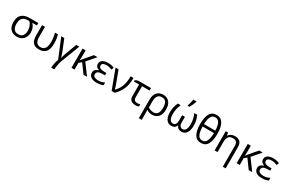

<svg xmlns="http://www.w3.org/2000/svg" viewBox="203 -2595 6927 4626"><g transform="rotate(30 3666.0 -282.5)"><path d="M545.4 -246.6Q545.4 -173.3 517.3 -115.2Q489.3 -57.1 434.3 -23.7Q379.4 9.8 298.3 9.8Q187.5 9.8 121.6 -58.6Q55.7 -127 55.7 -254.9Q55.7 -403.8 133.1 -469.5Q210.4 -535.2 345.7 -535.2H587.4V-467.3H458.5Q497.6 -428.7 521.5 -374Q545.4 -319.3 545.4 -246.6ZM139.6 -254.9Q139.6 -168.5 177.5 -113Q215.3 -57.6 300.8 -57.6Q385.3 -57.6 423.8 -110.1Q462.4 -162.6 462.4 -245.1Q462.4 -311 440.7 -366.9Q418.9 -422.9 378.4 -467.3H345.7Q241.2 -467.3 190.4 -418.2Q139.6 -369.1 139.6 -254.9Z M916.5 9.8Q830.1 9.8 781 -22.9Q731.9 -55.7 711.7 -112.5Q691.4 -169.4 691.4 -241.7V-535.2H772.5V-244.6Q772.5 -156.2 808.6 -106.4Q844.7 -56.6 922.9 -56.6Q1004.4 -56.6 1044.2 -115Q1084 -173.3 1084 -295.4Q1084 -364.3 1075.9 -419.9Q1067.9 -475.6 1052.7 -535.2H1134.3Q1149.9 -476.1 1158 -420.4Q1166 -364.7 1166 -292Q1166 -137.7 1103 -64Q1040 9.8 916.5 9.8Z M1727.1 -535.2 1529.8 -16.1Q1514.2 24.9 1503.2 71.3Q1492.2 117.7 1486.3 161.6Q1480.5 205.6 1480.5 240.2H1392.6Q1392.6 210.9 1399.2 168.2Q1405.8 125.5 1417.2 79.3Q1428.7 33.2 1443.4 -6.8L1226.1 -535.2H1310.5L1428.7 -242.7Q1439 -217.8 1449.7 -187.5Q1460.4 -157.2 1469 -129.6Q1477.5 -102.1 1481 -84.5H1484.9Q1488.3 -100.6 1496.3 -128.9Q1504.4 -157.2 1514.2 -187.3Q1523.9 -217.3 1532.2 -238.8L1642.6 -535.2Z M2233.9 -535.2 2031.2 -298.8 2250.5 0H2153.8L1974.1 -246.6L1904.3 -186V0H1818.4V-535.2H1904.3V-395.5Q1904.3 -355.5 1902.6 -316.7Q1900.9 -277.8 1898.4 -254.9H1900.4Q1910.2 -268.1 1921.1 -281.5Q1932.1 -294.9 1941.4 -307.1L2135.7 -535.2Z M2608.9 -312.5V-246.1H2537.6Q2382.8 -246.1 2382.8 -149.4Q2382.8 -99.6 2423.8 -78.1Q2464.8 -56.6 2527.3 -56.6Q2582 -56.6 2624.3 -69.3Q2666.5 -82 2699.7 -97.7V-25.9Q2669.4 -10.3 2626.5 -0.2Q2583.5 9.8 2522.9 9.8Q2410.2 9.8 2356 -34.4Q2301.8 -78.6 2301.8 -145Q2301.8 -204.6 2336.7 -234.1Q2371.6 -263.7 2420.4 -277.3V-282.2Q2374.5 -295.9 2347.7 -325.9Q2320.8 -356 2320.8 -403.3Q2320.8 -472.2 2377.9 -508.5Q2435.1 -544.9 2523.4 -544.9Q2580.1 -544.9 2621.1 -535.4Q2662.1 -525.9 2701.7 -507.8L2671.4 -442.9Q2638.7 -458 2603.8 -467.8Q2568.8 -477.5 2522.9 -477.5Q2398.4 -477.5 2398.4 -397.5Q2398.4 -352.1 2440.2 -332.3Q2481.9 -312.5 2553.2 -312.5Z M2735.8 -535.2H2819.8L2934.1 -227.1Q2942.4 -205.6 2952.9 -175.5Q2963.4 -145.5 2972.9 -116.7Q2982.4 -87.9 2986.8 -69.3H2990.7Q3084 -162.6 3120.1 -274.9Q3156.2 -387.2 3156.2 -535.2H3236.3Q3236.3 -429.2 3217 -338.1Q3197.8 -247.1 3151.1 -164.3Q3104.5 -81.5 3022.5 0H2935.5Z M3722.2 -535.2V-466.3H3513.2V-163.1Q3513.2 -104 3539.6 -79.6Q3565.9 -55.2 3610.4 -55.2Q3632.3 -55.2 3655.5 -58.3Q3678.7 -61.5 3694.3 -65.9V-4.9Q3680.2 1 3653.8 5.9Q3627.4 10.7 3598.6 10.7Q3552.2 10.7 3514.2 -3.4Q3476.1 -17.6 3453.4 -53.5Q3430.7 -89.4 3430.7 -154.3V-466.3H3286.6V-503.9L3359.9 -535.2Z M4295.9 -268.1Q4295.9 -132.8 4232.9 -61.5Q4169.9 9.8 4060.5 9.8Q3972.7 9.8 3912.1 -36.1H3907.7Q3910.2 -18.1 3911.1 16.4Q3912.1 50.8 3912.1 94.2V240.2H3830.1V-275.9Q3830.1 -411.1 3893.6 -478Q3957 -544.9 4065.9 -544.9Q4168.9 -544.9 4232.4 -473.9Q4295.9 -402.8 4295.9 -268.1ZM4062.5 -476.6Q3985.8 -476.6 3949 -425.5Q3912.1 -374.5 3912.1 -273.9V-107.9Q3941.4 -83 3979.7 -70.3Q4018.1 -57.6 4060.1 -57.6Q4140.1 -57.6 4176.5 -110.8Q4212.9 -164.1 4212.9 -268.1Q4212.9 -372.6 4177.5 -424.6Q4142.1 -476.6 4062.5 -476.6Z M5008.8 -535.2Q5039.6 -465.8 5054 -401.4Q5068.4 -336.9 5068.4 -258.8Q5068.4 -180.2 5047.4 -119.4Q5026.4 -58.6 4984.6 -24.4Q4942.9 9.8 4880.4 9.8Q4824.7 9.8 4790.3 -13.7Q4755.9 -37.1 4739.7 -81.5H4735.4Q4704.1 9.8 4595.7 9.8Q4504.4 9.8 4455.8 -63.7Q4407.2 -137.2 4407.2 -258.8Q4407.2 -337.4 4421.9 -401.6Q4436.5 -465.8 4467.3 -535.2H4549.8Q4518.6 -464.8 4503.7 -401.1Q4488.8 -337.4 4488.8 -257.8Q4488.8 -158.7 4519 -108.2Q4549.3 -57.6 4601.1 -57.6Q4651.4 -57.6 4675.3 -95Q4699.2 -132.3 4699.2 -190.4V-343.8H4776.9V-190.4Q4776.9 -127 4802 -92.3Q4827.1 -57.6 4873.5 -57.6Q4926.8 -57.6 4957 -108.6Q4987.3 -159.7 4987.3 -257.8Q4987.3 -337.4 4972.4 -401.1Q4957.5 -464.8 4925.8 -535.2ZM4698.7 -606V-619.1Q4708 -644 4717 -677Q4726.1 -710 4733.4 -743.9Q4740.7 -777.8 4744.6 -805.2H4832V-794.4Q4826.7 -771.5 4813 -737.8Q4799.3 -704.1 4782.2 -668.9Q4765.1 -633.8 4748.5 -606Z M5660.6 -378.9Q5660.6 -194.3 5604.5 -92.3Q5548.3 9.8 5418.9 9.8Q5296.9 9.8 5238.5 -92.3Q5180.2 -194.3 5180.2 -378.4Q5180.2 -563 5236.1 -664.6Q5292 -766.1 5418.9 -766.1Q5541.5 -766.1 5601.1 -665.3Q5660.6 -564.5 5660.6 -378.9ZM5418.9 -699.2Q5340.8 -699.2 5304 -629.6Q5267.1 -560.1 5262.2 -421.9H5577.6Q5572.8 -560.1 5535.2 -629.6Q5497.6 -699.2 5418.9 -699.2ZM5418.9 -56.6Q5499 -56.6 5537.1 -131.1Q5575.2 -205.6 5578.6 -354.5H5262.2Q5264.6 -207 5301.3 -131.8Q5337.9 -56.6 5418.9 -56.6Z M6054.7 -544.9Q6149.9 -544.9 6198.7 -498.3Q6247.6 -451.7 6247.6 -348.6V240.2H6167.5V-343.3Q6167.5 -476.6 6043.5 -476.6Q5955.1 -476.6 5918.7 -426.3Q5882.3 -376 5882.3 -280.3V0H5801.3V-535.2H5866.7L5878.9 -458H5883.3Q5909.2 -500.5 5954.8 -522.7Q6000.5 -544.9 6054.7 -544.9Z M6830.1 -535.2 6627.4 -298.8 6846.7 0H6750L6570.3 -246.6L6500.5 -186V0H6414.6V-535.2H6500.5V-395.5Q6500.5 -355.5 6498.8 -316.7Q6497.1 -277.8 6494.6 -254.9H6496.6Q6506.3 -268.1 6517.3 -281.5Q6528.3 -294.9 6537.6 -307.1L6731.9 -535.2Z M7205.1 -312.5V-246.1H7133.8Q6979 -246.1 6979 -149.4Q6979 -99.6 7020 -78.1Q7061 -56.6 7123.5 -56.6Q7178.2 -56.6 7220.5 -69.3Q7262.7 -82 7295.9 -97.7V-25.9Q7265.6 -10.3 7222.7 -0.2Q7179.7 9.8 7119.1 9.8Q7006.3 9.8 6952.1 -34.4Q6897.9 -78.6 6897.9 -145Q6897.9 -204.6 6932.9 -234.1Q6967.8 -263.7 7016.6 -277.3V-282.2Q6970.7 -295.9 6943.8 -325.9Q6917 -356 6917 -403.3Q6917 -472.2 6974.1 -508.5Q7031.2 -544.9 7119.6 -544.9Q7176.3 -544.9 7217.3 -535.4Q7258.3 -525.9 7297.9 -507.8L7267.6 -442.9Q7234.9 -458 7200 -467.8Q7165 -477.5 7119.1 -477.5Q6994.6 -477.5 6994.6 -397.5Q6994.6 -352.1 7036.4 -332.3Q7078.1 -312.5 7149.4 -312.5Z"/></g></svg>

Font: Open Sans
Style: Regular
Weight: 400
Designer: Monotype Design Team
Foundry: Monotype Imaging Inc.
Version: Version 3.000; ttfautohint (v1.8.4)